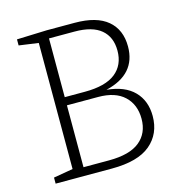

<svg xmlns="http://www.w3.org/2000/svg" viewBox="-103 -791 852 887"><g transform="rotate(-15 322.5 -347.5)"><path d="M569 -186Q569 -101 509 -50.5Q449 0 324 0H55V-29L148 -45V-648L55 -661V-690L198 -695H332Q437 -695 489.5 -650.5Q542 -606 542 -526Q542 -393 394 -358Q480 -350 524.5 -304.5Q569 -259 569 -186ZM321 -656H199V-375H295Q394 -375 442 -413Q490 -451 490 -520Q490 -585 448 -620.5Q406 -656 321 -656ZM321 -40Q420 -40 468 -79Q516 -118 516 -187Q516 -255 473 -295.5Q430 -336 348 -336H199V-40Z"/></g></svg>

Font: Bitter Pro Light
Style: Regular
Weight: 300
Designer: Sol Matas, and Bitter project Authors
Foundry: Sol Matas
Version: Version 1.010